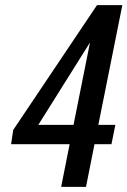

<svg xmlns="http://www.w3.org/2000/svg" viewBox="-20 -731 498 751"><path d="M129.9 -242.7H267.6L331.5 -562L330.6 -562.5ZM364.7 -242.7H431.2L416 -167H349.6L316.4 0H219.2L252.4 -167H23.4L31.7 -222.7L359.4 -710.9H458.5Z"/></svg>

Font: RobotoCondensed-Italic
Style: Italic
Weight: 400
Designer: Google
Version: Version 1.200311; 2013